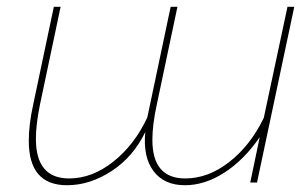

<svg xmlns="http://www.w3.org/2000/svg" viewBox="-20 -539 906 567"><path d="M739 0H719L747 -134Q701 -67 643 -29.5Q585 8 526 8Q465 8 433.5 -33.5Q402 -75 409 -149Q373 -75 309 -33.5Q245 8 178 8Q65 8 65 -123Q65 -171 78 -230L139 -519H159L98 -230Q86 -171 86 -129Q86 -12 184 -12Q252 -12 314.5 -61.5Q377 -111 415 -192L484 -519H504L443 -230Q430 -171 430 -126Q430 -12 527 -12Q595 -12 657.5 -61Q720 -110 759 -191L829 -519H849Z"/></svg>

Font: Raleway-v4020 Thin
Style: Italic
Weight: 250
Italic angle: -12°
Designer: Matt McInerney, Pablo Impallari, Rodrigo Fuenzalida
Foundry: Matt McInerney, Pablo Impallari, Rodrigo Fuenzalida
Version: Version 4.020;PS 004.020;hotconv 1.0.88;makeotf.lib2.5.64775